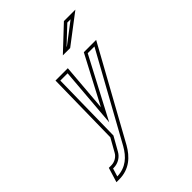

<svg xmlns="http://www.w3.org/2000/svg" viewBox="-247 -803 1112 1112"><g transform="rotate(-45 308.5 -247.5)"><path d="M61.2 190C146.5 190 197.9 139.7 231.9 80L538.9 -476H437.9L282.7 -181L306.9 -476H205.9L198.1 -19L152.4 62C141.5 82.6 116 100 86.8 100H66.8L39.2 190ZM339.2 -549H399.2L577.8 -685H483.8ZM66.3 169.9 81.6 120H86.8C124.1 120 155.2 98.6 170.1 71.3L218.1 -13.6L225.5 -456H285.2L254.7 -84.9L449.9 -456H505L214.4 70.2C182.9 125.6 139.1 167.7 66.3 169.9ZM389.6 -569 491.7 -665H518.5L392.4 -569Z"/></g></svg>

Font: Din Kursivschrift
Style: EngGhost
Weight: 400
Version: Version 1.089